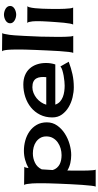

<svg xmlns="http://www.w3.org/2000/svg" viewBox="458 -1212 989 1946"><g transform="rotate(-90 953.0 -238.5)"><path d="M398.4 -491.2Q451.2 -491.2 502.4 -477.1Q553.7 -462.9 594.7 -434.1Q635.7 -405.3 661.1 -361.3Q686.5 -317.4 686.5 -258.8Q686.5 -200.2 654.3 -154.3Q622.1 -108.4 572.8 -76.7Q523.4 -44.9 465.3 -28.3Q407.2 -11.7 355.5 -11.7Q314.5 -11.7 274.4 -20.5Q234.4 -29.3 198.2 -50.8Q197.3 -20.5 197.3 9.3Q197.3 39.1 197.3 69.3Q197.3 80.1 197.3 105Q197.3 129.9 198.2 157.2Q199.2 184.6 201.2 207.5Q203.1 230.5 207 236.3H35.2Q40 228.5 44.4 190.4Q48.8 152.3 52.7 98.1Q56.6 43.9 59.6 -19Q62.5 -82 64.9 -139.6Q67.4 -197.3 68.4 -243.7Q69.3 -290 69.3 -310.5Q69.3 -321.3 69.3 -348.6Q69.3 -376 67.4 -405.8Q65.4 -435.5 61.5 -460Q57.6 -484.4 50.8 -489.3L236.3 -487.3Q229.5 -480.5 227.1 -467.3Q224.6 -454.1 222.7 -444.3Q262.7 -466.8 307.1 -479Q351.6 -491.2 398.4 -491.2ZM354.5 -109.4Q388.7 -109.4 422.4 -119.1Q456.1 -128.9 483.4 -148.4Q510.7 -168 527.3 -196.8Q543.9 -225.6 543.9 -263.7Q543.9 -298.8 528.8 -324.7Q513.7 -350.6 489.3 -367.7Q464.8 -384.8 434.1 -392.6Q403.3 -400.4 372.1 -400.4Q321.3 -400.4 276.9 -378.9Q232.4 -357.4 210 -310.5Q208 -282.2 206.5 -254.9Q205.1 -227.5 203.1 -199.2Q210.9 -173.8 226.6 -156.2Q242.2 -138.7 262.2 -128.4Q282.2 -118.2 306.2 -113.8Q330.1 -109.4 354.5 -109.4Z M1042 14.6Q994.1 14.6 940.4 2Q886.7 -10.7 841.3 -37.6Q795.9 -64.5 766.1 -105.5Q736.3 -146.5 736.3 -203.1Q736.3 -272.5 763.7 -327.1Q791 -381.8 836.9 -419.4Q882.8 -457 943.4 -477.1Q1003.9 -497.1 1070.3 -497.1Q1123 -497.1 1164.1 -480Q1205.1 -462.9 1232.4 -432.1Q1259.8 -401.4 1273.9 -359.4Q1288.1 -317.4 1288.1 -266.6Q1288.1 -217.8 1273.4 -172.9H866.2Q876 -143.6 897 -125Q918 -106.4 944.8 -96.2Q971.7 -85.9 1001.5 -82Q1031.2 -78.1 1057.6 -78.1Q1074.2 -78.1 1102.1 -80.6Q1129.9 -83 1159.2 -88.4Q1188.5 -93.8 1214.4 -101.6Q1240.2 -109.4 1252.9 -121.1L1300.8 -37.1Q1236.3 -12.7 1173.8 1Q1111.3 14.6 1042 14.6ZM1042 -405.3Q1012.7 -405.3 983.9 -393.6Q955.1 -381.8 931.6 -362.8Q908.2 -343.8 890.6 -317.9Q873 -292 865.2 -264.6H1144.5Q1147.5 -293.9 1145 -319.8Q1142.6 -345.7 1131.8 -364.7Q1121.1 -383.8 1099.6 -394.5Q1078.1 -405.3 1042 -405.3Z M1424.8 -535.2Q1424.8 -543.9 1424.8 -570.8Q1424.8 -597.7 1423.3 -627.9Q1421.9 -658.2 1418 -683.1Q1414.1 -708 1406.2 -712.9L1592.8 -710.9Q1587.9 -710 1585.4 -699.2Q1583 -688.5 1582 -684.6Q1571.3 -635.7 1568.4 -585.4Q1565.4 -535.2 1562.5 -485.4Q1557.6 -402.3 1555.2 -321.3Q1552.7 -240.2 1552.7 -157.2Q1552.7 -149.4 1552.7 -124.5Q1552.7 -99.6 1553.7 -72.3Q1554.7 -44.9 1556.6 -21Q1558.6 2.9 1563.5 8.8H1390.6Q1395.5 1 1400.4 -38.6Q1405.3 -78.1 1408.7 -133.3Q1412.1 -188.5 1415 -252.4Q1418 -316.4 1420.4 -374Q1422.9 -431.6 1423.8 -475.6Q1424.8 -519.5 1424.8 -535.2Z M1693.4 -457 1865.2 -456.1Q1860.4 -455.1 1857.9 -447.8Q1855.5 -440.4 1853.5 -436.5Q1846.7 -412.1 1843.3 -377.4Q1839.8 -342.8 1838.4 -305.2Q1836.9 -267.6 1836.4 -232.4Q1835.9 -197.3 1835.9 -170.9Q1835.9 -162.1 1835.9 -135.3Q1835.9 -108.4 1837.4 -78.1Q1838.9 -47.9 1841.8 -22.9Q1844.7 2 1850.6 7.8H1677.7Q1682.6 1 1687.5 -24.4Q1692.4 -49.8 1695.8 -85Q1699.2 -120.1 1702.1 -160.6Q1705.1 -201.2 1707.5 -237.8Q1710 -274.4 1710.9 -303.2Q1711.9 -332 1711.9 -342.8Q1711.9 -348.6 1711.9 -366.2Q1711.9 -383.8 1710 -402.8Q1708 -421.9 1704.1 -438Q1700.2 -454.1 1693.4 -457ZM1778.3 -693.4Q1791 -693.4 1806.6 -689.5Q1822.3 -685.5 1835.4 -678.2Q1848.6 -670.9 1857.4 -658.7Q1866.2 -646.5 1866.2 -630.9Q1866.2 -615.2 1857.4 -603.5Q1848.6 -591.8 1835.4 -584.5Q1822.3 -577.1 1806.6 -573.2Q1791 -569.3 1778.3 -569.3Q1764.6 -569.3 1749.5 -573.2Q1734.4 -577.1 1721.2 -584.5Q1708 -591.8 1699.2 -603.5Q1690.4 -615.2 1690.4 -630.9Q1690.4 -646.5 1699.2 -658.7Q1708 -670.9 1721.2 -678.2Q1734.4 -685.5 1749.5 -689.5Q1764.6 -693.4 1778.3 -693.4Z"/></g></svg>

Font: Cherry Cream Soda
Style: Regular
Weight: 400
Designer: Font Diner, Inc
Foundry: Font Diner, Inc
Version: Version 1.001